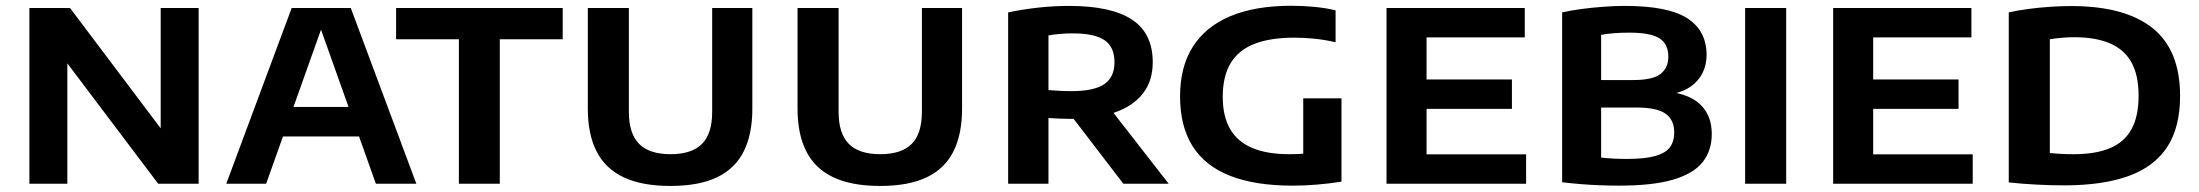

<svg xmlns="http://www.w3.org/2000/svg" viewBox="-20 -622 7443 650"><path d="M79.5 0V-595H217L545.5 -159H524V-595H652.5V0H515.5L186.5 -436H208V0Z M746 0 967.5 -595H1167.5L1389.5 0H1252.5L1059.5 -542H1074L881 0ZM903.5 -160 935 -260H1200L1230.5 -160Z M1533.5 0V-489H1321V-595H1885V-489H1672V0Z M2250 7.5Q2152.5 7.5 2090.8 -22Q2029 -51.5 1999.5 -109.8Q1970 -168 1970 -254V-595H2109V-243.5Q2109 -169.5 2143.8 -134.8Q2178.5 -100 2250 -100Q2322 -100 2356.5 -134.8Q2391 -169.5 2391 -243.5V-595H2527V-254Q2527 -168 2498 -109.8Q2469 -51.5 2407.8 -22Q2346.5 7.5 2250 7.5Z M2960 7.5Q2862.5 7.5 2800.8 -22Q2739 -51.5 2709.5 -109.8Q2680 -168 2680 -254V-595H2819V-243.5Q2819 -169.5 2853.8 -134.8Q2888.5 -100 2960 -100Q3032 -100 3066.5 -134.8Q3101 -169.5 3101 -243.5V-595H3237V-254Q3237 -168 3208 -109.8Q3179 -51.5 3117.8 -22Q3056.5 7.5 2960 7.5Z M3393 0V-580Q3437 -589.5 3491 -595.8Q3545 -602 3599.5 -602Q3741.5 -602 3812 -555.8Q3882.5 -509.5 3882.5 -411.5Q3882.5 -348 3849.2 -305.5Q3816 -263 3753.8 -241.2Q3691.5 -219.5 3604 -219.5Q3585 -219.5 3566.5 -220.5Q3548 -221.5 3529.5 -222.5V0ZM3783 0 3571.5 -276H3721.5L3936.5 0ZM3607.5 -313.5Q3684 -313.5 3718.5 -337.2Q3753 -361 3753 -411Q3753 -463.5 3719 -486.2Q3685 -509 3612.5 -509Q3589.5 -509 3568.8 -507.2Q3548 -505.5 3529.5 -502V-317Q3551.5 -315.5 3567.8 -314.5Q3584 -313.5 3607.5 -313.5Z M4356.5 6.5Q4228.5 6.5 4143.8 -27Q4059 -60.5 4017 -127.8Q3975 -195 3975 -296Q3975 -396 4018.5 -464.2Q4062 -532.5 4146 -567.5Q4230 -602.5 4351.5 -602.5Q4390.5 -602.5 4429.5 -598.8Q4468.5 -595 4501.5 -587V-479Q4467 -487 4432.2 -490.8Q4397.5 -494.5 4362 -494.5Q4280.5 -494.5 4226.8 -473.5Q4173 -452.5 4146.2 -408.2Q4119.5 -364 4119.5 -294Q4119.5 -229 4144 -186Q4168.5 -143 4218.5 -121.5Q4268.5 -100 4344.5 -100Q4372 -100 4402.8 -102.2Q4433.5 -104.5 4458 -108.5L4392 -53V-289H4521.5V-7Q4480 -0.5 4437.8 3Q4395.5 6.5 4356.5 6.5Z M4674 0V-595H5142V-495.5H4809.5V-99.5H5146.5V0ZM4749 -253.5V-353H5098.5V-253.5Z M5460 6.5Q5429.5 6.5 5396.5 5.2Q5363.5 4 5330.5 1.2Q5297.5 -1.5 5268.5 -5V-580Q5299.5 -587 5335.8 -591.8Q5372 -596.5 5409.2 -599.2Q5446.5 -602 5480.5 -602Q5627.5 -602 5692.5 -560Q5757.5 -518 5757.5 -435.5Q5757.5 -402.5 5743.8 -375Q5730 -347.5 5703.8 -329Q5677.5 -310.5 5640 -304L5640.5 -310Q5681 -304 5711.2 -286.8Q5741.5 -269.5 5758.2 -239.8Q5775 -210 5775 -167.5Q5775 -113 5744.8 -74Q5714.5 -35 5645.5 -14.2Q5576.5 6.5 5460 6.5ZM5488.5 -84Q5549.5 -84 5584.2 -94Q5619 -104 5633.5 -123.8Q5648 -143.5 5648 -173Q5648 -216.5 5618.5 -237.2Q5589 -258 5520 -258H5385.5V-351H5508Q5575.5 -351 5601.8 -371.8Q5628 -392.5 5628 -430Q5628 -473 5598 -492.2Q5568 -511.5 5495.5 -511.5Q5471 -511.5 5446.5 -509.8Q5422 -508 5400.5 -504V-88.5Q5423.5 -86 5444.2 -85Q5465 -84 5488.5 -84Z M5888 0V-595H6027V0Z M6186 0V-595H6654V-495.5H6321.5V-99.5H6658.5V0ZM6261 -253.5V-353H6610.5V-253.5Z M6968.5 5.5Q6924.5 5.5 6875 3Q6825.5 0.5 6780.5 -4.5V-580Q6811.5 -587 6847.5 -591.8Q6883.5 -596.5 6920.8 -599Q6958 -601.5 6991.5 -601.5Q7174 -601.5 7267.2 -527Q7360.5 -452.5 7360.5 -297Q7360.5 -191 7316.8 -124.2Q7273 -57.5 7185.8 -26Q7098.5 5.5 6968.5 5.5ZM7001 -100Q7075 -100 7123.5 -120.5Q7172 -141 7196 -184.5Q7220 -228 7220 -298Q7220 -367.5 7195.8 -411Q7171.5 -454.5 7123 -475.2Q7074.5 -496 7002 -496Q6981.5 -496 6958.8 -494Q6936 -492 6919.5 -489V-104Q6938 -102 6958.5 -101Q6979 -100 7001 -100Z"/></svg>

Font: Encode Sans SC SemiExpanded SemiBold
Style: Regular
Weight: 600
Width: 6
Designer: Multiple Designers
Foundry: Impallari Type
Version: Version 3.002